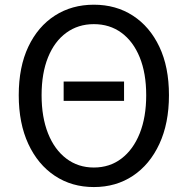

<svg xmlns="http://www.w3.org/2000/svg" viewBox="-20 -766 782 800"><path d="M245.2 -345.6V-426.2H496.9V-345.6ZM371 13.4Q279.2 13.4 208.6 -33.4Q138 -80.2 98 -166.2Q58.1 -252.2 58.1 -369.3Q58.1 -487 98 -571.3Q138 -655.6 208.6 -701Q279.2 -746.4 371 -746.4Q463.3 -746.4 533.7 -700.8Q604.1 -655.2 644 -571.1Q684 -487 684 -369.3Q684 -252.2 644 -166.2Q604.1 -80.2 533.7 -33.4Q463.3 13.4 371 13.4ZM371 -68Q437.1 -68 486 -105.3Q535 -142.5 562.1 -210.1Q589.2 -277.8 589.2 -369.3Q589.2 -460.8 562.1 -527.3Q535 -593.7 486 -629.5Q437.1 -665.4 371 -665.4Q305.6 -665.4 256.3 -629.5Q207.1 -593.7 180.2 -527.3Q153.3 -460.8 153.3 -369.3Q153.3 -277.8 180.2 -210.1Q207.1 -142.5 256.3 -105.3Q305.6 -68 371 -68Z"/></svg>

Font: Shanggu Sans SC VF
Style: Regular
Weight: 250
Designer: GuiWonder
Version: Version 1.021